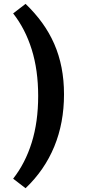

<svg xmlns="http://www.w3.org/2000/svg" viewBox="-20 -810 455 1012"><path d="M49.3 131.8Q113.3 50.3 147.2 -58.6Q181.2 -167.5 181.2 -304.2Q181.2 -440.4 147.2 -549.1Q113.3 -657.7 49.3 -739.3L114.7 -789.6Q164.6 -741.7 202.4 -689.5Q240.2 -637.2 265.9 -578.6Q291.5 -520 304.4 -453.9Q317.4 -387.7 317.4 -313Q317.4 -162.1 266.1 -37.6Q214.8 86.9 114.7 182.1Z"/></svg>

Font: Proza Libre
Style: SemiBold
Weight: 600
Designer: Jasper de Waard
Foundry: Jasper de Waard
Version: Version 1.000; ttfautohint (v1.4.1.8-43bc) -l 8 -r 50 -G 200